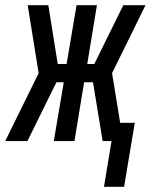

<svg xmlns="http://www.w3.org/2000/svg" viewBox="-52 -540 577 735"><path d="M346 175 375 0H341L304 -225H270L233 0H154L192 -225H164L53 0H-32L96 -260L54 -520H133L169 -295H203L241 -520H319L282 -295H309L420 -520H505L377 -260L408 -70H464L423 175Z"/></svg>

Font: Iosevka SS04 Oblique
Style: Regular
Weight: 400
Italic angle: -9°
Monospace: yes
Designer: Belleve Invis
Foundry: Belleve Invis
Version: Version 19.0.0; ttfautohint (v1.8.4)